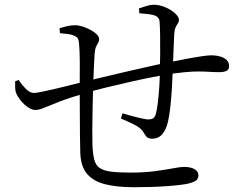

<svg xmlns="http://www.w3.org/2000/svg" viewBox="-20 -783 1040 815"><path d="M548.1 11.7Q476.1 11.7 426.3 -0.9Q376.5 -13.5 349.9 -44.6Q323.3 -75.6 320.9 -131.8Q319.9 -162.5 319.4 -207.3Q318.9 -252.2 318.8 -303.9Q318.7 -355.5 318.4 -406.7Q319 -466.8 318.7 -517.6Q318.4 -568.3 316 -591.9Q314.8 -613.7 309.5 -620.9Q304.2 -628 292.4 -632.6Q281 -637.5 264.8 -639Q248.6 -640.5 234.2 -642.1L233 -663.4Q247.7 -667.9 264 -671.8Q280.3 -675.8 300 -675.8Q313.7 -675.8 331 -670.3Q348.2 -664.8 364.3 -656.2Q380.4 -647.6 390.6 -637.2Q400.8 -626.8 400.8 -616.8Q400.8 -607.9 396.8 -601.7Q392.8 -595.5 388.1 -585.6Q383.5 -575.6 381.7 -555.6Q380 -534.9 378.7 -499.1Q377.4 -463.3 375.4 -420.9Q374 -374.9 373.1 -326.4Q372.2 -277.9 371.8 -236.6Q371.5 -195.3 372.3 -169.7Q373.9 -129.8 380 -105.9Q386.1 -82 402.7 -70.3Q419.3 -58.6 450.4 -54.5Q481.5 -50.4 531.7 -50.4Q593.1 -50.4 639 -56.6Q684.9 -62.9 715.6 -68.7Q746.2 -74.6 762.1 -74.6Q779.2 -74.6 792.6 -70.5Q805.9 -66.5 814 -58.7Q822.1 -51 822.1 -39.3Q822.1 -24.6 812.6 -17.2Q803.1 -9.7 779.9 -3.9Q750.7 2.7 688.4 7.2Q626.2 11.7 548.1 11.7ZM130.3 -316.2Q109.6 -316.2 85.1 -338.2Q60.6 -360.3 48.5 -387.7Q44.7 -397.4 44.4 -410.6Q44.1 -423.8 44.3 -437.8L58.9 -443.6Q71.3 -424.4 89 -406.4Q106.7 -388.4 124.1 -388.4Q133.9 -388.4 161.6 -394.2Q189.2 -400 224.3 -408.3Q259.4 -416.6 292.9 -425.2Q326.4 -433.8 348.2 -438.8Q368 -443.5 407 -453.1Q446 -462.8 495 -473.9Q543.9 -485 593.1 -496.4Q642.4 -507.8 681.8 -515.6Q728.6 -525 767.8 -532.5Q807.1 -540 835.3 -544.1Q863.5 -548.2 875.6 -548.2Q896.5 -548.2 914.1 -543.3Q931.6 -538.5 942.1 -528.3Q952.5 -518.2 952.5 -502.4Q952.5 -487.6 941.5 -482.2Q930.5 -476.7 910.4 -476.7Q890.7 -476.7 870.4 -478Q850.1 -479.4 824.8 -479.6Q799.5 -479.8 764.5 -476.6Q720.5 -472.6 662.7 -462.3Q604.9 -451.9 544.8 -438.3Q484.7 -424.7 432.6 -412.1Q380.5 -399.5 348 -389.4Q276 -368.5 233.6 -352Q191.3 -335.4 168.2 -325.8Q145.2 -316.2 130.3 -316.2ZM625.1 -194.2Q614.7 -194.2 607.5 -198.2Q600.3 -202.3 592.3 -216.1Q580.8 -238.7 551.8 -253.1Q522.8 -267.6 493.1 -279.9L500.3 -301.9Q533.2 -292.1 565.1 -284.1Q596.9 -276 610.3 -276Q621.4 -276 629.5 -280.5Q637.5 -285 641.9 -300.5Q646.7 -318.7 650.4 -350.7Q654.1 -382.8 656.4 -418.8Q658.6 -454.7 658.6 -483.6Q659.6 -514.5 659.9 -554.1Q660.1 -593.6 659.7 -631Q659.3 -668.3 657.3 -691Q656.3 -712.3 630.6 -719.3Q619.5 -721.9 604.6 -723.6Q589.6 -725.4 571.2 -726.8L570 -747.3Q587.3 -753.4 603.1 -758.1Q618.9 -762.8 633.4 -762.8Q657.3 -762.8 681.9 -752.1Q706.6 -741.5 723.1 -726.4Q739.7 -711.3 739.7 -697.8Q739.7 -689.9 734.9 -683.4Q730.1 -676.8 725.6 -667.4Q721 -657.9 719.6 -639.7Q718 -611.4 716.7 -572.6Q715.5 -533.9 713.5 -488.8Q712.3 -451.7 709.8 -409.8Q707.3 -368 703.2 -330.5Q699.1 -293.1 693.5 -268.4Q685.8 -233.6 669.2 -213.9Q652.5 -194.2 625.1 -194.2Z"/></svg>

Font: Noto Serif SC ExtraLight
Style: Regular
Weight: 200
Designer: Ryoko NISHIZUKA 西塚涼子 (kana & ideographs); Frank Grießhammer (Latin, Greek & Cyrillic); Wenlong ZHANG 张文龙 (bopomofo); San
Foundry: Adobe
Version: Version 2.002-H1;hotconv 1.1.0;makeotfexe 2.6.0